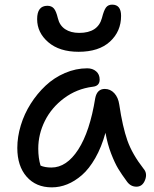

<svg xmlns="http://www.w3.org/2000/svg" viewBox="-20 -765 662 823"><path d="M316.9 -543Q234.9 -543 187 -584Q139.2 -625 139.2 -683.1Q139.2 -740.2 183.1 -740.2Q200.7 -740.2 210.7 -729Q220.7 -717.8 228 -687Q235.4 -655.8 259.3 -639.9Q283.2 -624 319.8 -624Q399.9 -624 417 -688Q425.3 -721.2 434.6 -733.2Q443.8 -745.1 460.9 -745.1Q499 -745.1 499 -696.8Q499 -630.4 451.4 -586.7Q403.8 -543 316.9 -543ZM202.1 38.1Q134.3 38.1 94.2 -7.6Q54.2 -53.2 54.2 -130.9Q54.2 -178.2 69.1 -227.5Q84 -276.9 111.6 -320.3Q139.2 -363.8 175.5 -397.9Q211.9 -432.1 258.5 -452.1Q305.2 -472.2 354 -472.2Q377 -472.2 392.1 -459.2Q407.2 -446.3 407.2 -423.8Q407.2 -396 377 -393.1Q308.6 -384.3 254.6 -344Q200.7 -303.7 172.4 -246.8Q144 -189.9 144 -127.9Q144 -87.4 153.8 -55.2Q172.4 -46.9 200.2 -46.9Q265.6 -46.9 315.4 -124Q365.2 -201.2 388.2 -344.2Q396 -383.8 429.2 -383.8Q453.1 -383.8 470 -365.5Q486.8 -347.2 491.2 -316.9Q505.4 -221.2 526.1 -162.6Q546.9 -104 595.2 -42Q612.8 -22 601.8 6.6Q590.8 35.2 564.9 35.2Q540.5 35.2 524.9 14.2Q501 -18.1 486.6 -42Q472.2 -65.9 456.5 -106.2Q440.9 -146.5 432.1 -195.8Q415 -133.8 388.4 -87.4Q361.8 -41 331.1 -14.4Q300.3 12.2 268.1 25.1Q235.8 38.1 202.1 38.1Z"/></svg>

Font: Shantell Sans Bouncy
Style: Regular
Weight: 400
Designer: Stephen Nixon, Anya Danilova, Shantell Martin
Foundry: Arrow Type
Version: Version 1.006;[9816181b4]